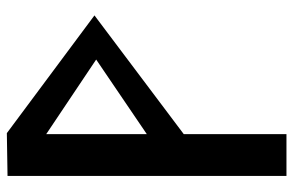

<svg xmlns="http://www.w3.org/2000/svg" viewBox="-168 -699 857 561"><g transform="rotate(-90 260.5 -418.5)"><path d="M149 -712 367 -566 149 -418ZM27 -825V-10H149V-310L496 -571L152 -827Z"/></g></svg>

Font: Ny Stormning
Style: Fi
Weight: 300
Designer: Robert Jablonski, Mew Too
Foundry: Cannot Into Space Fonts
Version: Version 0.90